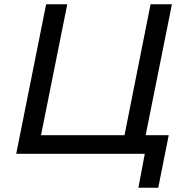

<svg xmlns="http://www.w3.org/2000/svg" viewBox="-20 -720 869 899"><path d="M662 -87H770L721 159H628L658 0H56L196 -700H295L172 -87H563L685 -700H785Z"/></svg>

Font: Montserrat Alternates Medium
Style: Italic
Weight: 500
Italic angle: -11.3°
Designer: Julieta Ulanovsky
Foundry: Julieta Ulanovsky
Version: Version 7.200